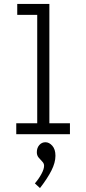

<svg xmlns="http://www.w3.org/2000/svg" viewBox="-20 -685 440 980"><path d="M63 0V-56H170V-609H68V-665H232V-56H337V0ZM184 275 158 251Q178 228 191.5 203Q205 178 205 161Q205 149 195.5 139.5Q186 130 177 119Q168 108 168 92Q168 70 180.5 55.5Q193 41 212 41Q231 41 247 59Q263 77 263 110Q263 145 242.5 185.5Q222 226 184 275Z"/></svg>

Font: Inconsolata Condensed
Style: Regular
Weight: 400
Width: 3
Monospace: yes
Designer: Raph Levien, Cyreal, Brenton Simpson
Foundry: Raph Levien, Cyreal, Google
Version: Version 3.000; ttfautohint (v1.8.2.53-6de2)